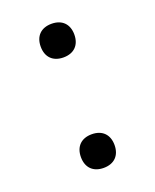

<svg xmlns="http://www.w3.org/2000/svg" viewBox="-99 -524 486 601"><g transform="rotate(-20 144.0 -224.0)"><path d="M144 -352C179 -352 200 -373 200 -408C200 -443 179 -464 144 -464C109 -464 88 -443 88 -408C88 -373 109 -352 144 -352ZM144 16C179 16 200 -5 200 -40C200 -75 179 -96 144 -96C109 -96 88 -75 88 -40C88 -5 109 16 144 16Z"/></g></svg>

Font: Dongle Light
Style: Regular
Weight: 300
Designer: Yanghee Ryu
Foundry: Yanghee Ryu
Version: Version 2.000